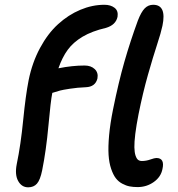

<svg xmlns="http://www.w3.org/2000/svg" viewBox="-20 -780 753 812"><path d="M99.1 12.2Q71.8 12.2 56.9 -14.4Q42 -41 50.8 -85.9Q67.9 -168 78.1 -272.5Q88.4 -377 101.1 -440.9Q116.2 -515.6 149.2 -576.9Q182.1 -638.2 225.6 -677.7Q269 -717.3 319.6 -738.5Q370.1 -759.8 421.9 -759.8Q447.8 -759.8 464.4 -747.1Q481 -734.4 477.1 -709Q469.7 -674.3 428.2 -662.1Q369.1 -648.4 329.3 -624.8Q289.6 -601.1 266.4 -569.3Q243.2 -537.6 227.1 -491.2Q285.6 -502.9 337.9 -502.9Q364.7 -502.9 380.6 -487.8Q396.5 -472.7 392.1 -448.2Q383.3 -412.6 342.8 -411.1Q307.6 -409.7 275.9 -404.8Q244.1 -399.9 233.9 -397Q223.6 -394 201.2 -387.2Q194.3 -353 184.8 -248.5Q175.3 -144 158.2 -59.1Q149.9 -18.6 136.2 -3.2Q122.6 12.2 99.1 12.2ZM562 11.2Q543.5 11.2 528.3 8.3Q513.2 5.4 497.1 -3.2Q481 -11.7 469.7 -26.4Q458.5 -41 450 -66.2Q441.4 -91.3 439.2 -125Q437 -158.7 441.4 -207.5Q445.8 -256.3 458 -316.9Q481.4 -432.6 506.1 -518.8Q530.8 -605 563 -692.9Q577.1 -729.5 592 -744.6Q606.9 -759.8 627.9 -759.8Q685.5 -759.8 667 -670.9Q661.1 -642.6 644.3 -591.3Q627.4 -540 605.7 -463.6Q584 -387.2 565.9 -296.9Q556.6 -249.5 552.2 -214.1Q547.9 -178.7 548.3 -157Q548.8 -135.3 553.2 -122.1Q557.6 -108.9 564 -104Q570.3 -99.1 580.1 -99.1Q598.1 -99.1 616 -105.5Q633.8 -111.8 641.1 -111.8Q677.7 -111.8 667 -64.9Q660.6 -31.7 630.4 -10.3Q600.1 11.2 562 11.2Z"/></svg>

Font: Shantell Sans Normal
Style: Italic
Weight: 500
Italic angle: -11.31°
Designer: Stephen Nixon, Anya Danilova, Shantell Martin
Foundry: Arrow Type
Version: Version 1.006;[559af2be0]